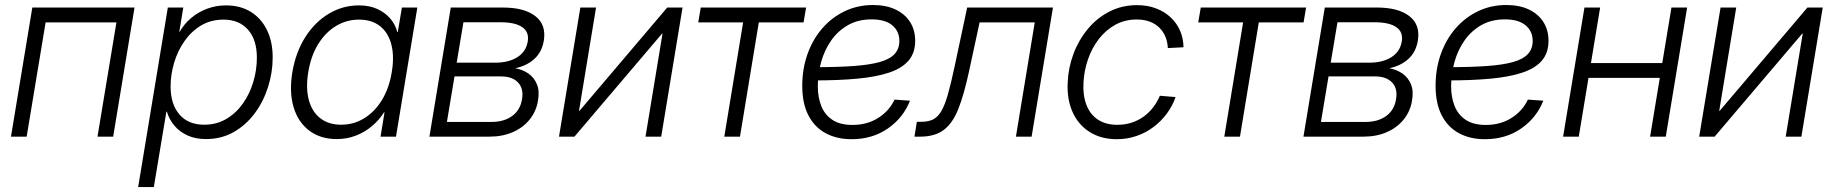

<svg xmlns="http://www.w3.org/2000/svg" viewBox="-20 -553 7421 777"><path d="M524.4 -522.5 438 0H374.5L451.2 -462.4H164.6L87.9 0H24.4L110.8 -522.5Z M539.1 204.1 659.2 -522.5H721.7L705.6 -424.3H707Q725.1 -456.1 753.7 -480.2Q782.2 -504.4 818.4 -517.8Q854.5 -531.2 894.5 -531.2Q952.6 -531.2 994.9 -505.1Q1037.1 -479 1060.3 -431.6Q1083.5 -384.3 1083.5 -320.3Q1083.5 -259.8 1064.7 -200.7Q1045.9 -141.6 1010.7 -94.2Q975.6 -46.9 925.8 -18.6Q876 9.8 813.5 9.8Q771.5 9.8 739.5 -4.6Q707.5 -19 686.3 -43.9Q665 -68.8 655.3 -101.1H653.3L602.5 204.1ZM806.2 -48.3Q856.4 -48.3 896 -71.8Q935.5 -95.2 963.1 -134.3Q990.7 -173.3 1005.1 -221.7Q1019.5 -270 1019.5 -319.8Q1019.5 -392.6 983.4 -433.1Q947.3 -473.6 884.8 -473.6Q833.5 -473.6 793.9 -450Q754.4 -426.3 726.8 -387Q699.2 -347.7 684.8 -299.6Q670.4 -251.5 670.4 -202.6Q670.4 -131.3 706.1 -89.8Q741.7 -48.3 806.2 -48.3Z M1342.8 9.8Q1276.9 9.8 1231.7 -24.2Q1186.5 -58.1 1168.2 -119.1Q1149.9 -180.2 1163.1 -260.7Q1176.8 -341.8 1215.3 -402.6Q1253.9 -463.4 1310.3 -497.3Q1366.7 -531.2 1432.6 -531.2Q1474.1 -531.2 1505.9 -517.1Q1537.6 -502.9 1558.6 -478.8Q1579.6 -454.6 1587.9 -423.3H1589.8L1606.4 -522.5H1668.9L1582.5 0H1520L1536.1 -98.6H1534.2Q1514.2 -66.9 1485.1 -42.5Q1456.1 -18.1 1420.2 -4.2Q1384.3 9.8 1342.8 9.8ZM1360.4 -48.3Q1412.1 -48.3 1454.8 -75Q1497.6 -101.6 1526.4 -149.4Q1555.2 -197.3 1565.4 -261.2Q1576.2 -325.2 1563.7 -373Q1551.3 -420.9 1517.8 -447.3Q1484.4 -473.6 1432.6 -473.6Q1382.8 -473.6 1340.1 -448Q1297.4 -422.4 1267.8 -374.8Q1238.3 -327.1 1227.5 -261.2Q1216.8 -195.3 1230 -147.5Q1243.2 -99.6 1276.9 -74Q1310.5 -48.3 1360.4 -48.3Z M1717.8 0 1804.2 -522.5H2015.1Q2102.1 -522.5 2146.7 -487.5Q2191.4 -452.6 2180.7 -388.2Q2172.9 -341.8 2141.8 -314Q2110.8 -286.1 2064.9 -276.9Q2095.2 -271.5 2118.4 -255.4Q2141.6 -239.3 2152.8 -211.9Q2164.1 -184.6 2157.2 -146Q2150.4 -103 2123.8 -69.8Q2097.2 -36.6 2055.4 -18.3Q2013.7 0 1960.4 0ZM1788.6 -59.6H1969.7Q2019.5 -59.6 2052.5 -83.5Q2085.4 -107.4 2092.3 -150.4Q2100.1 -193.4 2077.1 -218.5Q2054.2 -243.7 2007.8 -243.7H1819.3ZM1828.1 -299.3H1983.4Q2038.1 -299.3 2073.5 -321.5Q2108.9 -343.8 2115.7 -385.3Q2122.1 -423.3 2093.5 -443.1Q2064.9 -462.9 2005.9 -462.9H1855.5Z M2655.8 0H2592.3L2661.1 -417H2659.2L2304.7 0H2242.2L2328.6 -522.5H2392.1L2323.2 -104.5H2325.2L2680.2 -522.5H2742.2Z M2911.1 0 2987.3 -462.4H2805.7L2815.9 -522.5H3242.2L3231.9 -462.4H3050.8L2974.6 0Z M3426.3 10.3Q3366.2 10.3 3321.3 -13.9Q3276.4 -38.1 3251.5 -86.2Q3226.6 -134.3 3226.6 -205.6Q3226.6 -274.9 3248 -334.7Q3269.5 -394.5 3308.1 -438.7Q3346.7 -482.9 3398.9 -507.8Q3451.2 -532.7 3512.7 -532.7Q3565.9 -532.7 3604 -514.6Q3642.1 -496.6 3662.8 -464.1Q3683.6 -431.6 3683.6 -387.7Q3683.6 -338.9 3656.7 -307.6Q3629.9 -276.4 3577.6 -259Q3525.4 -241.7 3449 -234.6Q3372.6 -227.5 3272.9 -227.5L3280.8 -281.2Q3370.6 -281.2 3435.1 -285.9Q3499.5 -290.5 3540.3 -302Q3581.1 -313.5 3600.3 -334.5Q3619.6 -355.5 3619.6 -387.7Q3619.6 -426.3 3591.1 -450.4Q3562.5 -474.6 3507.3 -474.6Q3453.1 -474.6 3412.4 -451.7Q3371.6 -428.7 3344.2 -389.9Q3316.9 -351.1 3303.2 -302.5Q3289.6 -253.9 3289.6 -203.1Q3289.6 -159.7 3303.5 -124.3Q3317.4 -88.9 3348.4 -68.1Q3379.4 -47.4 3429.7 -47.4Q3489.3 -47.4 3533.9 -75.7Q3578.6 -104 3600.1 -149.9L3662.6 -145.5Q3635.3 -76.2 3573 -33Q3510.7 10.3 3426.3 10.3Z M3680.7 0 3690.4 -60.1H3707.5Q3736.3 -60.1 3755.4 -69.3Q3774.4 -78.6 3788.8 -102.5Q3803.2 -126.5 3815.7 -169.9Q3828.1 -213.4 3842.8 -282.2L3894 -522.5H4241.2L4154.8 0H4091.3L4167.5 -462.4H3944.3L3900.9 -261.2Q3881.3 -170.9 3858.6 -113Q3835.9 -55.2 3799.8 -27.6Q3763.7 0 3703.6 0Z M4499.5 10.3Q4436 10.3 4390.1 -18.6Q4344.2 -47.4 4320.8 -99.1Q4297.4 -150.9 4300.8 -218.3Q4303.2 -278.8 4324.2 -335Q4345.2 -391.1 4382.3 -435.8Q4419.4 -480.5 4470 -506.3Q4520.5 -532.2 4581.5 -532.2Q4624 -532.2 4658.4 -519Q4692.9 -505.9 4717.5 -482.7Q4742.2 -459.5 4755.6 -428.7Q4769 -397.9 4769.5 -361.8L4706.1 -358.4Q4705.1 -382.8 4696.5 -403.8Q4688 -424.8 4672.4 -440.4Q4656.7 -456.1 4633.8 -465.1Q4610.8 -474.1 4580.1 -474.1Q4532.2 -474.1 4493.7 -452.9Q4455.1 -431.6 4427 -395.3Q4398.9 -358.9 4383.1 -313.2Q4367.2 -267.6 4364.7 -218.3Q4361.8 -167.5 4376.5 -128.9Q4391.1 -90.3 4422.9 -69.1Q4454.6 -47.9 4501.5 -47.9Q4532.7 -47.9 4559.6 -56.6Q4586.4 -65.4 4608.4 -81.3Q4630.4 -97.2 4646.7 -118.7Q4663.1 -140.1 4673.8 -165.5L4737.3 -160.2Q4725.1 -124.5 4702.1 -93.5Q4679.2 -62.5 4648.2 -39.1Q4617.2 -15.6 4579.3 -2.7Q4541.5 10.3 4499.5 10.3Z M4934.6 0 5010.7 -462.4H4829.1L4839.4 -522.5H5265.6L5255.4 -462.4H5074.2L4998 0Z M5254.9 0 5341.3 -522.5H5552.2Q5639.2 -522.5 5683.8 -487.5Q5728.5 -452.6 5717.8 -388.2Q5710 -341.8 5679 -314Q5647.9 -286.1 5602.1 -276.9Q5632.3 -271.5 5655.5 -255.4Q5678.7 -239.3 5689.9 -211.9Q5701.2 -184.6 5694.3 -146Q5687.5 -103 5660.9 -69.8Q5634.3 -36.6 5592.5 -18.3Q5550.8 0 5497.6 0ZM5325.7 -59.6H5506.8Q5556.6 -59.6 5589.6 -83.5Q5622.6 -107.4 5629.4 -150.4Q5637.2 -193.4 5614.3 -218.5Q5591.3 -243.7 5544.9 -243.7H5356.4ZM5365.2 -299.3H5520.5Q5575.2 -299.3 5610.6 -321.5Q5646 -343.8 5652.8 -385.3Q5659.2 -423.3 5630.6 -443.1Q5602.1 -462.9 5543 -462.9H5392.6Z M5989.3 10.3Q5929.2 10.3 5884.3 -13.9Q5839.4 -38.1 5814.5 -86.2Q5789.6 -134.3 5789.6 -205.6Q5789.6 -274.9 5811 -334.7Q5832.5 -394.5 5871.1 -438.7Q5909.7 -482.9 5961.9 -507.8Q6014.2 -532.7 6075.7 -532.7Q6128.9 -532.7 6167 -514.6Q6205.1 -496.6 6225.8 -464.1Q6246.6 -431.6 6246.6 -387.7Q6246.6 -338.9 6219.7 -307.6Q6192.9 -276.4 6140.6 -259Q6088.4 -241.7 6012 -234.6Q5935.5 -227.5 5835.9 -227.5L5843.8 -281.2Q5933.6 -281.2 5998 -285.9Q6062.5 -290.5 6103.3 -302Q6144 -313.5 6163.3 -334.5Q6182.6 -355.5 6182.6 -387.7Q6182.6 -426.3 6154.1 -450.4Q6125.5 -474.6 6070.3 -474.6Q6016.1 -474.6 5975.3 -451.7Q5934.6 -428.7 5907.2 -389.9Q5879.9 -351.1 5866.2 -302.5Q5852.5 -253.9 5852.5 -203.1Q5852.5 -159.7 5866.5 -124.3Q5880.4 -88.9 5911.4 -68.1Q5942.4 -47.4 5992.7 -47.4Q6052.2 -47.4 6096.9 -75.7Q6141.6 -104 6163.1 -149.9L6225.6 -145.5Q6198.2 -76.2 6136 -33Q6073.7 10.3 5989.3 10.3Z M6723.1 -297.9 6713.4 -237.8H6392.6L6402.8 -297.9ZM6455.6 -522.5 6369.1 0H6305.7L6392.1 -522.5ZM6807.6 -522.5 6721.2 0H6657.7L6744.1 -522.5Z M7270 0H7206.5L7275.4 -417H7273.4L6918.9 0H6856.4L6942.9 -522.5H7006.3L6937.5 -104.5H6939.5L7294.4 -522.5H7356.4Z"/></svg>

Font: Inter 28pt Light
Style: Italic
Weight: 300
Italic angle: -9.3988°
Designer: Rasmus Andersson
Foundry: rsms
Version: Version 4.001;git-66647c0bb